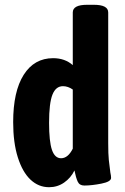

<svg xmlns="http://www.w3.org/2000/svg" viewBox="-20 -774 521 802"><path d="M35 -264Q35 -392 79 -461.5Q123 -531 202 -531Q251 -531 284 -502V-722Q284 -754 344 -754H372Q432 -754 432 -722V-176Q432 -130 434.5 -106Q437 -82 441 -53Q444 -40 444 -31Q444 -15 403.5 -7Q363 1 332 1Q312 1 304.5 -15.5Q297 -32 291 -62Q276 -31 248 -11.5Q220 8 185 8Q141 8 107.5 -23.5Q74 -55 54.5 -116.5Q35 -178 35 -264ZM284 -153V-400Q264 -414 243 -414Q213 -414 199 -378.5Q185 -343 185 -261Q185 -183 197 -148Q209 -113 235 -113Q264 -113 284 -153Z"/></svg>

Font: Asap Condensed
Style: Bold
Weight: 700
Designer: Pablo Cosgaya
Foundry: Omnibus-Type
Version: Version 1.010; ttfautohint (v1.8)